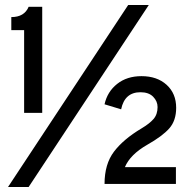

<svg xmlns="http://www.w3.org/2000/svg" viewBox="-20 -732 767 764"><path d="M12 12 490 -712H572L94 12ZM76 -283V-612H25V-664Q77 -664 94 -705H148V-283ZM396 0Q396 -79 433.5 -128.5Q471 -178 543 -221Q575 -240 591 -258.5Q607 -277 607 -306Q607 -329 589.5 -347Q572 -365 539 -365Q476 -365 462 -297L396 -317Q407 -367 446 -398Q485 -429 543 -429Q605 -429 643 -394.5Q681 -360 681 -303Q681 -252 653.5 -221Q626 -190 566 -156Q498 -117 477 -67H680V0Z"/></svg>

Font: Overpass
Style: Regular
Weight: 400
Designer: Delve Withrington, Thomas Jockin
Foundry: Delve Fonts
Version: Version 3.000;DELV;Overpass